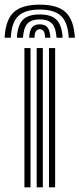

<svg xmlns="http://www.w3.org/2000/svg" viewBox="-56 -807 342 827"><path d="M115.2 -787Q192 -787 227.1 -754Q262.2 -721 266.5 -644.5H240.2Q236.5 -709.8 207.5 -737.8Q178.5 -765.8 115.2 -765.8Q51.8 -765.8 22.6 -737.8Q-6.5 -709.8 -9.5 -644.5H-36Q-32.2 -721 2.9 -754Q38 -787 115.2 -787ZM115.2 -744.8Q165 -744.8 187.9 -721.5Q210.8 -698.2 213.8 -644.5H187.5Q185 -686.8 168.2 -705.1Q151.5 -723.5 115.2 -723.5Q78.8 -723.5 62.1 -705.1Q45.5 -686.8 43 -644.5H16.8Q19.5 -698.2 42.4 -721.5Q65.2 -744.8 115.2 -744.8ZM115.2 -702.2Q137.8 -702.2 148.5 -688.9Q159.2 -675.5 161 -644.5H138Q138.2 -664 132 -672.6Q125.8 -681.2 115.2 -681.2Q105 -681.2 98.8 -672.6Q92.5 -664 92.8 -644.5H69.5Q71.2 -675.5 81.8 -688.9Q92.2 -702.2 115.2 -702.2ZM155 0V-600H181.5V0ZM49.2 0V-600H75.5V0ZM102 0V-600H128.5V0Z"/></svg>

Font: Big Shoulders Inline Text Thin ExtraBold
Style: Regular
Weight: 800
Version: Version 2.002